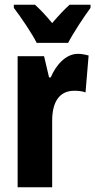

<svg xmlns="http://www.w3.org/2000/svg" viewBox="-20 -786 400 806"><path d="M134 -606H266C287 -647 332 -715 360 -753V-766H272C250 -746 228 -723 199 -689C173 -721 148 -747 127 -766H38V-753C66 -717 116 -643 134 -606ZM307 -560C254 -560 213 -509 193 -461H186L165 -550H54V0H199V-279C199 -358 229 -405 292 -405C311 -405 326 -403 339 -398L352 -553C333 -558 320 -560 307 -560Z"/></svg>

Font: Noto Sans Myanmar ExtraCondensed ExtraBold
Style: Regular
Weight: 800
Width: 2
Designer: Monotype Design Team
Foundry: Monotype Imaging Inc.
Version: Version 2.107